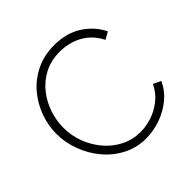

<svg xmlns="http://www.w3.org/2000/svg" viewBox="-182 -881 1054 1054"><g transform="rotate(-45 345.0 -354.0)"><path d="M44 -360Q44 -424 66.5 -487Q89 -550 132 -601Q175 -652 237.5 -683Q300 -714 380 -714Q475 -714 542 -670.5Q609 -627 642 -559L600 -535Q575 -584 538.5 -613Q502 -642 460 -654.5Q418 -667 376 -667Q309 -667 256.5 -640Q204 -613 168 -568Q132 -523 113.5 -468Q95 -413 95 -357Q95 -294 117 -237.5Q139 -181 177.5 -136.5Q216 -92 267.5 -66.5Q319 -41 379 -41Q422 -41 466.5 -55.5Q511 -70 550 -100.5Q589 -131 613 -180L657 -159Q633 -106 587.5 -69Q542 -32 486 -13Q430 6 375 6Q303 6 242 -25.5Q181 -57 137 -109.5Q93 -162 68.5 -227.5Q44 -293 44 -360Z"/></g></svg>

Font: Raleway Light
Style: Regular
Weight: 300
Designer: Matt McInerney, Pablo Impallari, Rodrigo Fuenzalida
Foundry: Matt McInerney, Pablo Impallari, Rodrigo Fuenzalida
Version: Version 4.026